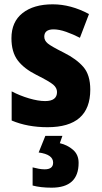

<svg xmlns="http://www.w3.org/2000/svg" viewBox="-20 -579 470 889"><path d="M398 -164Q398 -232 366 -269Q334 -306 276 -335Q218 -364 201.5 -377.5Q185 -391 185 -409Q185 -443 228 -443Q254 -443 286.5 -431.5Q319 -420 350 -404L392 -514Q308 -559 224 -559Q136 -559 84.5 -518.5Q33 -478 33 -402Q33 -338 62 -299.5Q91 -261 149 -232Q209 -202 226.5 -187Q244 -172 244 -153Q244 -111 189 -111Q157 -111 114.5 -123.5Q72 -136 34 -156V-21Q107 10 200 10Q398 10 398 -164ZM344 175Q344 137 318 114.5Q292 92 257 84L269 50H190L159 127Q226 136 226 174Q226 205 187 205Q174 205 160 202.5Q146 200 131 196V280Q168 290 219 290Q344 290 344 175Z"/></svg>

Font: Noto Sans Display SemiCondensed Extra
Style: Regular
Weight: 800
Width: 4
Designer: Monotype Design Team
Foundry: Monotype Imaging Inc.
Version: Version 1.900